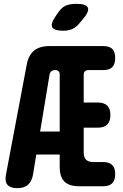

<svg xmlns="http://www.w3.org/2000/svg" viewBox="-20 -970 640 1000"><path d="M291 -100V-165H169L152 -61Q146 -26 126 -8Q106 10 70 10Q34 10 19 -7.5Q4 -25 11 -60L119 -632Q128 -682 157 -706Q186 -730 237 -730H518Q550 -730 565 -715Q580 -700 580 -668Q580 -636 565 -620.5Q550 -605 518 -605H441Q429 -605 422.5 -599Q416 -593 416 -580V-436H489Q522 -436 538.5 -420Q555 -404 555 -371Q555 -338 538.5 -321.5Q522 -305 489 -305H416V-176Q416 -150 428.5 -138Q441 -126 466 -126H517Q549 -126 564.5 -110.5Q580 -95 580 -63Q580 -31 564.5 -15.5Q549 0 517 0H391Q340 0 315.5 -24.5Q291 -49 291 -100ZM291 -285V-581Q291 -593 285 -599Q279 -605 267 -605Q255 -605 247.5 -599Q240 -593 238 -581L189 -285ZM311 -810Q260 -810 251.5 -829Q243 -848 272 -889L287 -910Q305 -935 327 -942.5Q349 -950 378 -950Q429 -950 437.5 -930.5Q446 -911 414 -873L393 -848Q377 -828 356.5 -819Q336 -810 311 -810Z"/></svg>

Font: Maple Mono ExtraBold
Style: Regular
Weight: 800
Monospace: yes
Designer: subframe7536
Version: Version 7.000